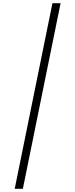

<svg xmlns="http://www.w3.org/2000/svg" viewBox="-20 -813 471 1201"><path d="M359 -793H308L72 368H123Z"/></svg>

Font: Noto Sans Kannada ExtraCondensed Light
Style: Regular
Weight: 300
Width: 2
Designer: Jelle Bosma - Monotype Design Team
Foundry: Monotype Imaging Inc.
Version: Version 2.005